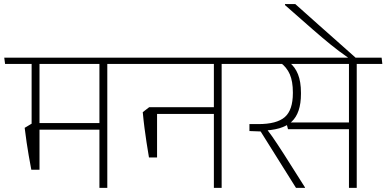

<svg xmlns="http://www.w3.org/2000/svg" viewBox="-38 -906 1864 926"><path d="M479.5 -607.5H441.5V0H479.5ZM378.5 -597.5H603L599 -628H374.5ZM538.5 -597.5 534.5 -628H-17.5L-13.5 -597.5ZM458.5 -312.5H129.5V-280.5H458.5ZM152.5 -609H114.5V-272H152.5ZM113 -87.5H152.5V-309.5H114.5L81 -289.5Q86 -250 90.5 -218.5Q95 -187 100.5 -156Q106 -125 113 -87.5Z M1031 -607.5H993.5V0H1031ZM930.5 -597.5H1155L1150.5 -628H926.5ZM1103 -597.5 1099 -628H568.5L572 -597.5ZM1008.5 -389H700.5V-356.5H1008.5ZM680.5 -146.5H719.5V-389H681.5L650.5 -365Q654.5 -322 659 -288Q663.5 -254 668.5 -220.5Q673.5 -187 680.5 -146.5Z M1682.5 -607.5H1645V0H1682.5ZM1582 -597.5H1806L1802.5 -628H1578ZM1755 -597.5 1751 -628H1119L1123 -597.5ZM1342.5 -315.5 1351 -283H1656V-315.5ZM1433 0V-2L1331 -163Q1313 -190.5 1300 -210.5Q1287 -230.5 1274.5 -248.2Q1262 -266 1247 -285.5V-299L1165 -307.5V-274L1219 -272L1389.5 0ZM1357 -605.5H1312.5Q1345 -582 1359.8 -547.5Q1374.5 -513 1374.5 -461V-457Q1374.5 -375 1335.5 -341.2Q1296.5 -307.5 1208 -307.5H1165L1189.5 -276H1220.5Q1323 -277 1368.2 -318.8Q1413.5 -360.5 1413.5 -453V-458.5Q1413.5 -512 1399.2 -547.8Q1385 -583.5 1357 -605.5Z M1336.5 -886.5V-881.5L1472 -762.5Q1494.5 -743 1515.2 -725.5Q1536 -708 1556.2 -691.5Q1576.5 -675 1597.5 -659.2Q1618.5 -643.5 1641.5 -627.5V-620.5H1679V-626Q1662 -641 1633 -667Q1604 -693 1568.8 -724Q1533.5 -755 1498.2 -786.5Q1463 -818 1433.2 -844.5Q1403.5 -871 1386 -886.5Z"/></svg>

Font: Anek Devanagari ExtraLight
Style: Regular
Weight: 250
Designer: Kailash Malviya (Devanagari) & Yesha Goshar (Latin)
Foundry: Ek Type
Version: Version 1.003